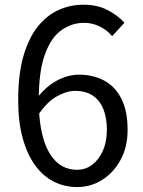

<svg xmlns="http://www.w3.org/2000/svg" viewBox="-20 -766 595 800"><path d="M301.4 13.4Q248.8 13.4 204 -9.3Q159.2 -32 126.1 -77.5Q93 -123 74.4 -190.8Q55.8 -258.5 55.8 -349.5Q55.8 -457.2 77.8 -533.1Q99.9 -608.9 138 -656Q176.2 -703.1 224.9 -724.7Q273.6 -746.4 326.8 -746.4Q384.3 -746.4 426.4 -725.1Q468.5 -703.8 498.6 -671.4L447.3 -615.2Q426.3 -640.7 395.3 -655.8Q364.3 -670.9 330.8 -670.9Q279.5 -670.9 236.4 -640.7Q193.3 -610.5 167.4 -540.1Q141.5 -469.8 141.5 -349.5Q141.5 -255.6 160.1 -190.8Q178.8 -126 214.3 -92.3Q249.9 -58.6 301.1 -58.6Q336.7 -58.6 364.4 -79.7Q392.1 -100.7 408.7 -138.2Q425.3 -175.7 425.3 -225Q425.3 -275.1 410.7 -311.4Q396 -347.7 366.9 -367.5Q337.7 -387.3 293.2 -387.3Q257.9 -387.3 216.9 -364.5Q175.9 -341.8 138.9 -286.8L135.7 -359.1Q158.6 -389.2 186.9 -410.7Q215.3 -432.3 246.8 -443.6Q278.4 -454.9 307.7 -454.9Q369.7 -454.9 415.5 -429.5Q461.4 -404.1 486.5 -353.2Q511.7 -302.3 511.7 -225Q511.7 -153.9 482.7 -100.5Q453.8 -47 406.2 -16.8Q358.7 13.4 301.4 13.4Z"/></svg>

Font: Noto Sans JP
Style: Regular
Weight: 100
Designer: Ryoko NISHIZUKA 西塚涼子 (kana, bopomofo & ideographs); Paul D. Hunt (Latin, Greek & Cyrillic); Sandoll Communications 산돌커뮤니
Foundry: Adobe
Version: Version 2.004;hotconv 1.0.118;makeotfexe 2.5.65603